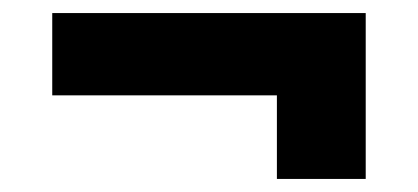

<svg xmlns="http://www.w3.org/2000/svg" viewBox="-20 -418 640 294"><path d="M60 -398H540V-144H404V-272H60Z"/></svg>

Font: Kreadon
Style: Regular
Weight: 400
Designer: kohakuno
Foundry: StudioGnu
Version: Version 1.000;Glyphs 3.1.2 (3151)